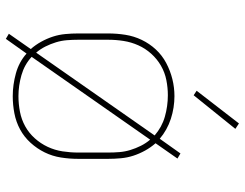

<svg xmlns="http://www.w3.org/2000/svg" viewBox="-108 -678 817 640"><g transform="rotate(90 300.0 -357.5)"><path d="M109 31 92 21 143 -52Q129 -68 118.5 -87Q108 -106 101.5 -126Q95 -146 93 -167.5Q91 -189 91 -210V-310Q91 -339 95.5 -367.5Q100 -396 112.5 -422Q125 -448 144.5 -469Q164 -490 189.5 -503.5Q215 -517 243 -524Q271 -531 300 -531Q319 -531 338 -528Q357 -525 375.5 -519Q394 -513 411 -503.5Q428 -494 442 -482L491 -551L508 -541L457 -468Q471 -452 481.5 -433Q492 -414 498.5 -394Q505 -374 507 -352.5Q509 -331 509 -310V-210Q509 -181 504.5 -152.5Q500 -124 487.5 -98.5Q475 -73 455.5 -51.5Q436 -30 411 -16.5Q386 -3 357.5 2.5Q329 8 300 8Q262 8 224 -2.5Q186 -13 158 -38ZM155 -70 431 -465Q417 -477 401.5 -485.5Q386 -494 368.5 -499Q351 -504 333 -506.5Q315 -509 297 -509Q272 -509 246.5 -504Q221 -499 198.5 -486Q176 -473 158.5 -453.5Q141 -434 130.5 -410.5Q120 -387 116 -361.5Q112 -336 112 -310V-210Q112 -191 113.5 -172.5Q115 -154 120.5 -136Q126 -118 134.5 -101Q143 -84 155 -70ZM300 -11Q326 -11 352 -16Q378 -21 400.5 -33.5Q423 -46 440.5 -65.5Q458 -85 469 -108.5Q480 -132 484 -158Q488 -184 488 -210V-310Q488 -329 486.5 -347.5Q485 -366 479.5 -384Q474 -402 465.5 -419Q457 -436 445 -450L169 -55Q195 -31 230 -21Q265 -11 300 -11ZM297 -595 282 -605 391 -746 409 -734Z"/></g></svg>

Font: Zed Sans Thin Extended
Style: Regular
Weight: 100
Width: 7
Designer: Belleve Invis
Foundry: Belleve Invis
Version: Version 1.0.0; ttfautohint (v1.8.4)